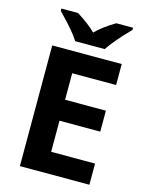

<svg xmlns="http://www.w3.org/2000/svg" viewBox="-128 -942 775 1019"><g transform="rotate(15 260.0 -432.5)"><path d="M465.3 0H83.5V-663.1H465.3V-547.9H224.1V-402.3H448.2V-287.1H224.1V-116.2H465.3ZM473.6 -864.7V-852.5Q435.5 -814.5 403.6 -776.6Q371.6 -738.8 357.4 -716.3H195.3Q182.6 -737.3 158 -767.1Q133.3 -796.9 79.6 -852.5V-864.7H171.4Q238.3 -822.8 275.4 -785.2Q313.5 -824.2 381.3 -864.7Z"/></g></svg>

Font: Bpm'online Open Sans
Style: Bold
Weight: 700
Foundry: Ascender Corporation
Version: Version 1.10